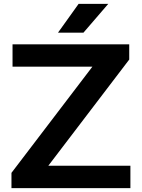

<svg xmlns="http://www.w3.org/2000/svg" viewBox="-20 -968 730 988"><path d="M39 0V-78.5L455.5 -625H44.5V-740H645V-661.5L228.5 -115H651V0ZM278.5 -800 384.5 -948H537L409.5 -800Z"/></svg>

Font: Encode Sans Exp SmBold
Style: Regular
Weight: 600
Width: 7
Designer: Multiple Designers
Foundry: Impallari Type
Version: Version 3.002; ttfautohint (v1.8.3) -l 8 -r 50 -G 200 -x 14 